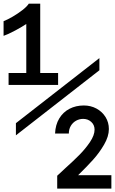

<svg xmlns="http://www.w3.org/2000/svg" viewBox="-21 -886 643 1074"><path d="M-1 -685.5V-767.5Q21 -776 50.5 -793.2Q80 -810.5 105 -830Q130 -849.5 140 -865.5H204V-477.5H304V-411H27V-477.5H126V-752Q105.5 -737.5 63.8 -715.2Q22 -693 -1 -685.5ZM342 57Q390.5 13.5 424 -20.5Q457.5 -54.5 482.8 -92.2Q508 -130 508 -161Q508 -187 489.5 -204Q471 -221 444 -221Q423 -221 404.5 -210.8Q386 -200.5 375 -181.8Q364 -163 364 -139H287Q289 -188 310.5 -223.5Q332 -259 367.8 -277.5Q403.5 -296 448 -296Q486.5 -296 518.5 -278.8Q550.5 -261.5 569.2 -231.5Q588 -201.5 588 -164Q588 -123 561.2 -77Q534.5 -31 498.8 8.5Q463 48 416 94H602V169H299V97Q308 88 342 57ZM535 -561V-493L68 -129V-197Z"/></svg>

Font: JuliaMono Latin
Style: Regular
Weight: 400
Monospace: yes
Designer: cormullion
Foundry: corm
Version: Version 0.049; ttfautohint (v1.8.4)